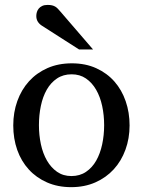

<svg xmlns="http://www.w3.org/2000/svg" viewBox="-20 -753 584 785"><path d="M405.8 -241.2Q405.8 -282.2 397.7 -319.8Q389.6 -357.4 373 -386.2Q356.4 -415 331.5 -432.1Q306.6 -449.2 272.9 -449.2Q238.3 -449.2 212.9 -432.1Q187.5 -415 171.1 -386.2Q154.8 -357.4 147 -319.8Q139.2 -282.2 139.2 -241.2Q139.2 -200.7 147.2 -163.1Q155.3 -125.5 171.9 -96.7Q188.5 -67.9 213.4 -50.5Q238.3 -33.2 272 -33.2Q306.2 -33.2 331.5 -50.3Q356.9 -67.4 373.3 -96.2Q389.6 -125 397.7 -162.6Q405.8 -200.2 405.8 -241.2ZM509.8 -240.2Q509.8 -187 492.9 -140.9Q476.1 -94.7 445.1 -60.8Q414.1 -26.9 369.9 -7.3Q325.7 12.2 271 12.2Q216.3 12.2 172.4 -7.1Q128.4 -26.4 97.7 -60.1Q66.9 -93.8 50.5 -139.9Q34.2 -186 34.2 -240.2Q34.2 -293.5 50.8 -339.8Q67.4 -386.2 98.6 -420.7Q129.9 -455.1 174.1 -474.6Q218.3 -494.1 273.9 -494.1Q329.6 -494.1 373.5 -474.1Q417.5 -454.1 447.8 -419.7Q478 -385.3 493.9 -339.1Q509.8 -293 509.8 -240.2ZM303.2 -550.8 151.4 -647.9Q140.6 -654.8 134.5 -664.6Q128.4 -674.3 128.4 -688Q128.4 -695.8 130.9 -703.9Q133.3 -711.9 138.7 -718.3Q144 -724.6 152.8 -728.8Q161.6 -732.9 174.3 -732.9Q185.1 -732.9 192.4 -731.2Q199.7 -729.5 205.6 -726.1Q211.4 -722.7 216.3 -717.5Q221.2 -712.4 226.6 -706.1L360.4 -550.8Z"/></svg>

Font: BabelStone Ogham
Style: Italic
Weight: 400
Italic angle: -30°
Designer: Andrew West
Foundry: BabelStone
Version: Version 2.02 March 14, 2022